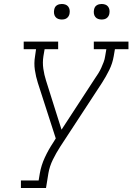

<svg xmlns="http://www.w3.org/2000/svg" viewBox="-20 -944 665 964"><path d="M85 0V-38H174L180 -74Q187 -114 205 -153Q223 -192 247 -228L260 -249L170 -528Q160 -559 155 -593Q150 -627 156 -662L161 -697H99V-735H272V-697H204L198 -662Q193 -630 197.5 -599Q202 -568 211 -540L263 -375L289 -293L456 -549Q465 -562 473.5 -575.5Q482 -589 488.5 -603.5Q495 -618 500.5 -632.5Q506 -647 508 -662L514 -697H451V-735H625V-697H557L551 -662Q545 -626 528.5 -592.5Q512 -559 492 -528L282 -207Q262 -176 245.5 -142.5Q229 -109 223 -74L211 0ZM490 -846Q481 -846 472.5 -849Q464 -852 458.5 -859Q453 -866 451.5 -875.5Q450 -885 452 -895Q453 -901 456 -907Q459 -913 465 -917Q471 -921 477.5 -922.5Q484 -924 490 -924Q500 -924 508.5 -921Q517 -918 522.5 -911Q528 -904 529.5 -894.5Q531 -885 529 -875Q528 -869 524.5 -863Q521 -857 515.5 -853Q510 -849 503.5 -847.5Q497 -846 490 -846ZM290 -846Q281 -846 272.5 -849Q264 -852 258.5 -859Q253 -866 251.5 -875.5Q250 -885 252 -895Q253 -901 256 -907Q259 -913 265 -917Q271 -921 277.5 -922.5Q284 -924 290 -924Q300 -924 308.5 -921Q317 -918 322.5 -911Q328 -904 329.5 -894.5Q331 -885 329 -875Q328 -869 324.5 -863Q321 -857 315.5 -853Q310 -849 303.5 -847.5Q297 -846 290 -846Z"/></svg>

Font: Iosevka Curly Slab XLtEx
Style: Italic
Weight: 200
Width: 7
Italic angle: -9°
Monospace: yes
Designer: Belleve Invis
Foundry: Belleve Invis
Version: Version 11.1.0; ttfautohint (v1.8.3)